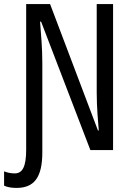

<svg xmlns="http://www.w3.org/2000/svg" viewBox="-75 -734 625 939"><path d="M6 185C91 185 132 135 132 11V-425C132 -498 126 -562 121 -628H126L367 0H478V-714H398V-280C398 -209 405 -135 408 -96H404L170 -714H53V-2C53 81 35 114 -3 114C-23 114 -40 110 -55 104V174C-38 182 -18 185 6 185Z"/></svg>

Font: Noto Sans Mono Condensed
Style: Regular
Weight: 400
Width: 3
Designer: Monotype Design Team
Foundry: Monotype Imaging Inc.
Version: Version 2.014